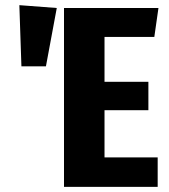

<svg xmlns="http://www.w3.org/2000/svg" viewBox="-20 -724 654 744"><path d="M594 -693 578 -581H385V-407H555V-297H385V-114H591V0H228V-693ZM55 -704 200 -693 158 -467H63Z"/></svg>

Font: Fira Sans Extra Condensed
Style: Bold
Weight: 700
Width: 1
Designer: Carrois Corporate & Edenspiekermann AG
Foundry: Carrois Corporate GbR & Edenspiekermann AG
Version: Version 4.203